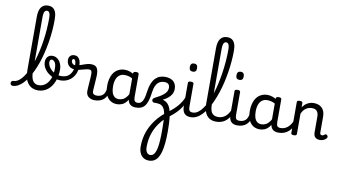

<svg xmlns="http://www.w3.org/2000/svg" viewBox="-258 -1707 5210 2915"><g transform="rotate(10 2347.0 -250.0)"><path d="M-57 17Q-76 17 -85 5.5Q-94 -6 -94 -20.5Q-94 -35 -85 -46.5Q-76 -58 -57 -58Q-25 -58 5.5 -75.5Q36 -93 65.5 -126.5Q95 -160 122.5 -207Q150 -254 174.5 -313Q199 -372 220 -440.5Q241 -509 258 -585.5Q275 -662 287 -745Q299 -828 305.5 -915Q312 -1002 312 -1090Q312 -1107 325 -1116Q338 -1125 355 -1125Q372 -1125 385 -1116Q398 -1107 398 -1090Q399 -998 391 -906.5Q383 -815 368.5 -727.5Q354 -640 333.5 -557.5Q313 -475 287.5 -401Q262 -327 231 -262.5Q200 -198 166.5 -146.5Q133 -95 96 -58.5Q59 -22 20.5 -2.5Q-18 17 -57 17ZM330 19Q285 19 247 2Q209 -15 181 -48.5Q153 -82 138 -133Q123 -184 123 -251V-1081Q123 -1178 159 -1227Q195 -1276 265 -1276Q310 -1276 339.5 -1255Q369 -1234 383.5 -1193Q398 -1152 398 -1090Q398 -1071 385 -1062Q372 -1053 355 -1053Q338 -1053 325 -1062Q312 -1071 312 -1090Q312 -1127 306.5 -1150Q301 -1173 290 -1184.5Q279 -1196 262 -1196Q244 -1196 232 -1184.5Q220 -1173 214.5 -1147.5Q209 -1122 209 -1081V-251Q209 -204 216.5 -168.5Q224 -133 239 -109Q254 -85 277 -73Q300 -61 331 -61Q358 -61 383 -69.5Q408 -78 430.5 -94.5Q453 -111 471 -135.5Q489 -160 502.5 -192Q516 -224 523 -263.5Q530 -303 530 -350Q530 -421 508 -449.5Q486 -478 460 -478Q444 -478 437.5 -492.5Q431 -507 436.5 -521.5Q442 -536 460 -536Q499 -536 527.5 -518.5Q556 -501 574.5 -473.5Q593 -446 601.5 -413.5Q610 -381 610 -351Q610 -301 601.5 -254.5Q593 -208 577 -166.5Q561 -125 537 -91Q513 -57 482 -32.5Q451 -8 413 5.5Q375 19 330 19Z M636 -190Q589 -190 540.5 -208Q492 -226 451.5 -258.5Q411 -291 386 -334Q361 -377 361 -426Q361 -476 388.5 -506Q416 -536 462 -536Q474 -536 479 -521.5Q484 -507 480 -492.5Q476 -478 461 -478Q448 -478 439 -467Q430 -456 430 -434Q430 -400 448 -368.5Q466 -337 496 -311.5Q526 -286 563.5 -271Q601 -256 640 -256Q724 -256 767.5 -301Q811 -346 822 -416Q825 -431 841.5 -436Q858 -441 873.5 -436Q889 -431 887 -416Q880 -350 847.5 -299Q815 -248 761.5 -219Q708 -190 636 -190Z M1205 17Q1182 17 1159 10.5Q1136 4 1116.5 -9.5Q1097 -23 1085.5 -45.5Q1074 -68 1074 -100Q1074 -125 1076.5 -159Q1079 -193 1081.5 -230.5Q1084 -268 1086.5 -302Q1089 -336 1089 -361Q1089 -400 1079.5 -414.5Q1070 -429 1044 -429Q1023 -429 997.5 -423Q972 -417 945.5 -409.5Q919 -402 893 -396Q867 -390 844 -390Q799 -390 767 -406Q735 -422 718.5 -450.5Q702 -479 702 -514Q702 -555 725 -579Q748 -603 787 -603Q823 -603 845 -584Q867 -565 877 -534.5Q887 -504 887 -469Q895 -469 913 -475.5Q931 -482 955.5 -491Q980 -500 1007.5 -506.5Q1035 -513 1062 -513Q1102 -513 1127 -498Q1152 -483 1163.5 -451.5Q1175 -420 1175 -369Q1175 -346 1172.5 -310.5Q1170 -275 1167.5 -237Q1165 -199 1162.5 -166Q1160 -133 1160 -115Q1160 -84 1177 -71Q1194 -58 1224 -58Q1238 -58 1245 -46.5Q1252 -35 1250.5 -20.5Q1249 -6 1238 5.5Q1227 17 1205 17ZM824 -456Q824 -480 820 -500Q816 -520 808 -532Q800 -544 788 -544Q777 -544 770.5 -536Q764 -528 764 -514Q764 -493 780 -474.5Q796 -456 824 -456Z M1207 17Q1193 17 1186.5 5.5Q1180 -6 1181.5 -20.5Q1183 -35 1194 -46.5Q1205 -58 1226 -58Q1256 -58 1279.5 -66Q1303 -74 1320 -90Q1337 -106 1347.5 -130Q1358 -154 1362 -186Q1364 -201 1377 -205.5Q1390 -210 1402.5 -205.5Q1415 -201 1413 -186Q1409 -133 1392 -94.5Q1375 -56 1348 -31.5Q1321 -7 1285.5 5Q1250 17 1207 17Z M1552 17Q1495 17 1451 -10.5Q1407 -38 1382 -94Q1357 -150 1357 -235Q1357 -287 1367 -331Q1377 -375 1395.5 -410Q1414 -445 1441.5 -469Q1469 -493 1504 -506Q1539 -519 1581 -519Q1622 -519 1665 -503Q1708 -487 1742 -461V-386Q1702 -418 1665.5 -429Q1629 -440 1590 -440Q1564 -440 1541.5 -432Q1519 -424 1501.5 -408Q1484 -392 1471.5 -368Q1459 -344 1452.5 -312Q1446 -280 1446 -239Q1446 -184 1459 -144.5Q1472 -105 1498.5 -84Q1525 -63 1565 -63Q1601 -63 1632.5 -79.5Q1664 -96 1690.5 -132.5Q1717 -169 1736 -229L1752 -168Q1729 -91 1695.5 -51Q1662 -11 1624.5 3Q1587 17 1552 17ZM1842 17Q1808 17 1783 7.5Q1758 -2 1742 -21.5Q1726 -41 1718.5 -70.5Q1711 -100 1711 -140V-486Q1711 -501 1722 -508Q1733 -515 1755 -515Q1776 -515 1786.5 -508.5Q1797 -502 1797 -488V-140Q1797 -95 1810.5 -76.5Q1824 -58 1861 -58Q1870 -58 1874.5 -46.5Q1879 -35 1877.5 -20.5Q1876 -6 1867.5 5.5Q1859 17 1842 17Z M1842 17Q1833 17 1829 5.5Q1825 -6 1827 -20.5Q1829 -35 1837 -46.5Q1845 -58 1860 -58Q1884 -58 1902 -70.5Q1920 -83 1933 -107Q1946 -131 1954.5 -165.5Q1963 -200 1968 -243Q1979 -324 2001 -377.5Q2023 -431 2054 -462Q2085 -493 2123 -506Q2161 -519 2202 -519Q2211 -519 2215 -507Q2219 -495 2218.5 -479.5Q2218 -464 2213.5 -452Q2209 -440 2201 -440Q2180 -440 2156 -433Q2132 -426 2110 -407.5Q2088 -389 2071 -353Q2054 -317 2046 -258Q2036 -174 2018.5 -120Q2001 -66 1976 -36.5Q1951 -7 1918 5Q1885 17 1842 17Z M2176 776Q2128 776 2092 752.5Q2056 729 2037 686Q2018 643 2018 586Q2018 565 2031.5 553.5Q2045 542 2063 541Q2081 540 2094.5 548Q2108 556 2108 575Q2108 629 2127.5 659Q2147 689 2184 689Q2207 689 2225 675Q2243 661 2256.5 632Q2270 603 2279 556Q2288 509 2292 443Q2296 377 2296 290Q2296 209 2293.5 146.5Q2291 84 2283 37.5Q2275 -9 2259.5 -39Q2244 -69 2218.5 -85Q2193 -101 2156 -102Q2144 -104 2132 -104Q2120 -104 2110 -103Q2096 -102 2085.5 -109.5Q2075 -117 2071 -129Q2067 -141 2073 -154.5Q2079 -168 2099 -178Q2137 -197 2171 -217Q2205 -237 2231 -259Q2257 -281 2271.5 -306.5Q2286 -332 2286 -363Q2286 -398 2267.5 -419Q2249 -440 2201 -440Q2184 -440 2175.5 -452Q2167 -464 2166.5 -479.5Q2166 -495 2174.5 -507Q2183 -519 2201 -519Q2236 -519 2267.5 -510.5Q2299 -502 2323.5 -483.5Q2348 -465 2362 -434.5Q2376 -404 2376 -360Q2376 -332 2366.5 -305.5Q2357 -279 2338 -255.5Q2319 -232 2291.5 -211Q2264 -190 2228 -173V-170Q2269 -159 2298.5 -131.5Q2328 -104 2347 -52Q2366 0 2375 83Q2384 166 2384 290Q2384 393 2376 473Q2368 553 2352 610.5Q2336 668 2311 704.5Q2286 741 2253 758.5Q2220 776 2176 776Z M2108 575Q2108 594 2094.5 605Q2081 616 2063 618Q2045 620 2031.5 612.5Q2018 605 2018 586Q2018 525 2028 465Q2038 405 2060 346.5Q2082 288 2116.5 231Q2151 174 2198 120.5Q2245 67 2308 18Q2355 -16 2395 -50Q2435 -84 2467.5 -120.5Q2500 -157 2524 -196.5Q2548 -236 2564 -279Q2571 -300 2583.5 -301Q2596 -302 2604 -290.5Q2612 -279 2607 -262Q2591 -207 2566.5 -159.5Q2542 -112 2509 -71Q2476 -30 2434 7.5Q2392 45 2342 81Q2292 122 2253.5 168Q2215 214 2187 263.5Q2159 313 2141.5 364.5Q2124 416 2116 469Q2108 522 2108 575Z M2687 17Q2653 17 2628 7.5Q2603 -2 2587 -21.5Q2571 -41 2563.5 -70.5Q2556 -100 2556 -140V-489Q2556 -502 2566.5 -508.5Q2577 -515 2598 -515Q2620 -515 2631 -508.5Q2642 -502 2642 -489V-140Q2642 -95 2655.5 -76.5Q2669 -58 2706 -58Q2720 -58 2727 -46.5Q2734 -35 2732.5 -20.5Q2731 -6 2720 5.5Q2709 17 2687 17ZM2600 -669Q2572 -669 2557.5 -684.5Q2543 -700 2543 -731Q2543 -763 2557.5 -779Q2572 -795 2600 -795Q2627 -795 2641 -779Q2655 -763 2655 -731Q2656 -700 2641.5 -684.5Q2627 -669 2600 -669Z M2687 17Q2668 17 2661.5 5.5Q2655 -6 2659 -20.5Q2663 -35 2675 -46.5Q2687 -58 2706 -58Q2746 -58 2782.5 -82.5Q2819 -107 2852.5 -152Q2886 -197 2915.5 -259Q2945 -321 2969.5 -395.5Q2994 -470 3013 -554Q3032 -638 3045.5 -727.5Q3059 -817 3066.5 -909Q3074 -1001 3074 -1090Q3074 -1109 3087 -1118.5Q3100 -1128 3117 -1128Q3134 -1128 3147 -1118.5Q3160 -1109 3160 -1090Q3160 -1012 3153 -928Q3146 -844 3132.5 -759.5Q3119 -675 3100 -593Q3081 -511 3055.5 -434.5Q3030 -358 3000 -289.5Q2970 -221 2935 -165Q2900 -109 2860.5 -68Q2821 -27 2777.5 -5Q2734 17 2687 17Z M3081 17Q3013 17 2969.5 -13Q2926 -43 2905.5 -98.5Q2885 -154 2885 -228V-1081Q2885 -1178 2921 -1227Q2957 -1276 3027 -1276Q3072 -1276 3101.5 -1255Q3131 -1234 3145.5 -1193Q3160 -1152 3160 -1090Q3160 -1071 3147 -1062Q3134 -1053 3117 -1053Q3100 -1053 3087 -1062Q3074 -1071 3074 -1090Q3074 -1127 3068.5 -1150Q3063 -1173 3052 -1184.5Q3041 -1196 3024 -1196Q3006 -1196 2994 -1184.5Q2982 -1173 2976.5 -1147.5Q2971 -1122 2971 -1081V-228Q2971 -176 2982.5 -137.5Q2994 -99 3022.5 -78.5Q3051 -58 3100 -58Q3114 -58 3120.5 -46.5Q3127 -35 3125.5 -20.5Q3124 -6 3113 5.5Q3102 17 3081 17Z M3081 17Q3067 17 3060.5 5.5Q3054 -6 3055.5 -20.5Q3057 -35 3068 -46.5Q3079 -58 3100 -58Q3133 -58 3161 -69Q3189 -80 3212 -100Q3235 -120 3252.5 -147Q3270 -174 3282 -205Q3288 -220 3299.5 -218.5Q3311 -217 3319.5 -207Q3328 -197 3325 -186Q3310 -138 3286.5 -100.5Q3263 -63 3232.5 -36.5Q3202 -10 3164 3.5Q3126 17 3081 17Z M3406 17Q3372 17 3347 7.5Q3322 -2 3306 -21.5Q3290 -41 3282.5 -70.5Q3275 -100 3275 -140V-489Q3275 -502 3285.5 -508.5Q3296 -515 3317 -515Q3339 -515 3350 -508.5Q3361 -502 3361 -489V-140Q3361 -95 3374.5 -76.5Q3388 -58 3425 -58Q3439 -58 3446 -46.5Q3453 -35 3451.5 -20.5Q3450 -6 3439 5.5Q3428 17 3406 17ZM3319 -669Q3291 -669 3276.5 -684.5Q3262 -700 3262 -731Q3262 -763 3276.5 -779Q3291 -795 3319 -795Q3346 -795 3360 -779Q3374 -763 3374 -731Q3375 -700 3360.5 -684.5Q3346 -669 3319 -669Z M3406 17Q3392 17 3385.5 5.5Q3379 -6 3380.5 -20.5Q3382 -35 3393 -46.5Q3404 -58 3425 -58Q3455 -58 3478.5 -66Q3502 -74 3519 -90Q3536 -106 3546.5 -130Q3557 -154 3561 -186Q3563 -201 3576 -205.5Q3589 -210 3601.5 -205.5Q3614 -201 3612 -186Q3608 -133 3591 -94.5Q3574 -56 3547 -31.5Q3520 -7 3484.5 5Q3449 17 3406 17Z M3751 17Q3694 17 3650 -10.5Q3606 -38 3581 -94Q3556 -150 3556 -235Q3556 -287 3566 -331Q3576 -375 3594.5 -410Q3613 -445 3640.5 -469Q3668 -493 3703 -506Q3738 -519 3780 -519Q3821 -519 3864 -503Q3907 -487 3941 -461V-386Q3901 -418 3864.5 -429Q3828 -440 3789 -440Q3763 -440 3740.5 -432Q3718 -424 3700.5 -408Q3683 -392 3670.5 -368Q3658 -344 3651.5 -312Q3645 -280 3645 -239Q3645 -184 3658 -144.5Q3671 -105 3697.5 -84Q3724 -63 3764 -63Q3800 -63 3831.5 -79.5Q3863 -96 3889.5 -132.5Q3916 -169 3935 -229L3951 -168Q3928 -91 3894.5 -51Q3861 -11 3823.5 3Q3786 17 3751 17ZM4041 17Q4007 17 3982 7.5Q3957 -2 3941 -21.5Q3925 -41 3917.5 -70.5Q3910 -100 3910 -140V-486Q3910 -501 3921 -508Q3932 -515 3954 -515Q3975 -515 3985.5 -508.5Q3996 -502 3996 -488V-140Q3996 -95 4009.5 -76.5Q4023 -58 4060 -58Q4069 -58 4073.5 -46.5Q4078 -35 4076.5 -20.5Q4075 -6 4066.5 5.5Q4058 17 4041 17Z M4041 17Q4027 17 4020.5 5.5Q4014 -6 4015.5 -20.5Q4017 -35 4028 -46.5Q4039 -58 4060 -58Q4093 -58 4121 -69Q4149 -80 4172 -100Q4195 -120 4212.5 -147Q4230 -174 4242 -205Q4248 -220 4259.5 -218.5Q4271 -217 4279.5 -207Q4288 -197 4285 -186Q4270 -138 4246.5 -100.5Q4223 -63 4192.5 -36.5Q4162 -10 4124 3.5Q4086 17 4041 17Z M4680 17Q4654 17 4635 10Q4616 3 4604 -10Q4592 -23 4586.5 -42.5Q4581 -62 4581 -86V-326Q4581 -361 4570.5 -386.5Q4560 -412 4538 -425.5Q4516 -439 4479 -439Q4457 -439 4435 -433Q4413 -427 4392 -414Q4371 -401 4353 -379Q4335 -357 4321 -325V-11Q4321 2 4310 8.5Q4299 15 4277 15Q4256 15 4245.5 8.5Q4235 2 4235 -11V-489Q4235 -502 4245.5 -508.5Q4256 -515 4277 -515Q4299 -515 4310 -508.5Q4321 -502 4321 -489V-424Q4336 -445 4354 -462.5Q4372 -480 4394 -492.5Q4416 -505 4440 -512Q4464 -519 4491 -519Q4543 -519 4582.5 -500Q4622 -481 4644.5 -440.5Q4667 -400 4667 -334V-96Q4667 -83 4671 -74.5Q4675 -66 4682.5 -62Q4690 -58 4699 -58Q4708 -58 4715.5 -61Q4723 -64 4730 -69.5Q4737 -75 4744 -80Q4752 -86 4762 -82Q4772 -78 4779 -70Q4787 -60 4787.5 -50Q4788 -40 4782 -31Q4771 -16 4754.5 -5Q4738 6 4719 11.5Q4700 17 4680 17Z"/></g></svg>

Font: Playwrite VN
Style: Regular
Weight: 400
Designer: Veronika Burian, José Scaglione
Foundry: TypeTogether
Version: Version 1.002